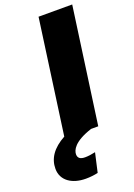

<svg xmlns="http://www.w3.org/2000/svg" viewBox="-277 -762 758 1083"><g transform="rotate(-20 102.0 -221.0)"><path d="M103 -696 8 -11C-67 30 -101 82 -101 143C-101 214 -40 254 42 254C68 254 93 251 115 246L141 131C119 136 98 139 79 139C51 139 36 129 36 106C36 82 54 36 165 0H208L305 -696Z"/></g></svg>

Font: Fira Sans Heavy
Style: Italic
Weight: 900
Italic angle: -8°
Designer: bBox Type GmbH & Carrois Corporate GbR & Edenspiekermann AG
Foundry: bBox Type GmbH & Carrois Corporate GbR & Edenspiekermann AG
Version: Version 4.301;PS 004.301;hotconv 1.0.88;makeotf.lib2.5.64775